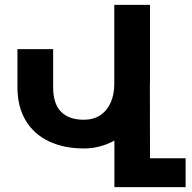

<svg xmlns="http://www.w3.org/2000/svg" viewBox="-20 -770 789 790"><path d="M743.7 -118.7V0H450.7V-191.4Q391.1 -159.2 324.7 -159.2Q244.1 -159.2 182.4 -188Q120.6 -216.8 86.2 -273.4Q51.8 -330.1 51.8 -411.1V-567.9H198.7V-411.1Q198.7 -342.8 231.2 -310.1Q263.7 -277.3 324.7 -277.3Q364.7 -277.3 392.8 -296.1Q420.9 -314.9 435.5 -348.1Q450.2 -381.3 450.2 -424.3V-750H597.2V-430.7Q597.2 -421.9 596.7 -417L597.2 -118.7Z"/></svg>

Font: Mardoto
Style: Bold
Weight: 700
Designer: Christian Robertson, Vahan Hovhannisyan
Foundry: Google
Version: Version 1.000